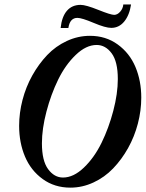

<svg xmlns="http://www.w3.org/2000/svg" viewBox="-20 -839 662 872"><path d="M485.4 -712.4Q459 -712.4 405.3 -735.1Q351.6 -757.8 331.5 -757.8Q297.4 -757.8 290.5 -711.9H255.4Q260.7 -763.2 283.9 -790Q307.1 -816.9 346.2 -816.9Q369.6 -816.9 426.3 -794.2Q482.9 -771.5 498.5 -771.5Q513.2 -771.5 525.9 -785.9Q538.6 -800.3 540 -818.8H575.2Q567.9 -770 544.2 -741.2Q520.5 -712.4 485.4 -712.4ZM299.8 13.2Q227.5 13.2 173.8 -25.9Q120.1 -64.9 93.5 -127.9Q66.9 -190.9 66.9 -267.6Q66.9 -326.2 82.3 -385.3Q97.7 -444.3 126.7 -496.3Q155.8 -548.3 194.3 -588.9Q232.9 -629.4 283.4 -652.8Q334 -676.3 388.7 -676.3Q460.4 -676.3 514.4 -637.2Q568.4 -598.1 595 -535.2Q621.6 -472.2 621.6 -395.5Q621.6 -336.9 606.2 -277.8Q590.8 -218.8 561.8 -166.7Q532.7 -114.7 493.9 -74.2Q455.1 -33.7 404.5 -10.3Q354 13.2 299.8 13.2ZM266.1 -32.7Q314 -32.7 361.1 -77.9Q408.2 -123 441.2 -190.4Q474.1 -257.8 494.6 -335.9Q515.1 -414.1 515.1 -480Q515.1 -559.1 487.1 -596.9Q459 -634.8 418.9 -634.8Q371.1 -634.8 324 -589.6Q276.9 -544.4 244.1 -477.3Q211.4 -410.2 190.9 -332Q170.4 -253.9 170.4 -188Q170.4 -108.9 198.5 -70.8Q226.6 -32.7 266.1 -32.7Z"/></svg>

Font: Elstob 8pt SemiBold
Style: Italic
Weight: 600
Italic angle: -20°
Designer: Peter S. Baker
Version: Version 1.015